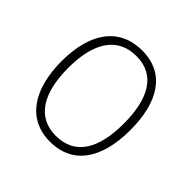

<svg xmlns="http://www.w3.org/2000/svg" viewBox="-146 -721 812 812"><g transform="rotate(45 259.5 -315.5)"><path d="M465 -316C465 -479 403 -590 262 -590C128 -590 53 -489 53 -317C53 -148 125 -41 259 -41C397 -41 465 -148 465 -316ZM93 -317C93 -468 149 -556 262 -556C380 -556 426 -457 426 -316C426 -166 374 -76 259 -76C146 -76 93 -168 93 -317Z"/></g></svg>

Font: Noto Sans Tamil UI SemiCondensed ExtraLight
Style: Regular
Weight: 200
Width: 4
Designer: Jelle Bosma - Monotype Design Team
Foundry: Monotype Imaging Inc.
Version: Version 2.004